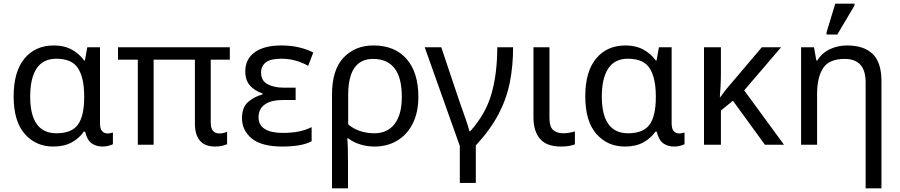

<svg xmlns="http://www.w3.org/2000/svg" viewBox="-20 -796 4949 1056"><path d="M273 10Q177 10 116 -59.5Q55 -129 55 -266Q55 -402 114.5 -474Q174 -546 277 -546Q333 -546 375 -523Q417 -500 443 -463H447L460 -536H530V-118Q530 -87 542 -74.5Q554 -62 571 -62Q579 -62 588 -64Q597 -66 601 -67V-3Q594 1 578 5.5Q562 10 545 10Q508 10 483.5 -8Q459 -26 448 -72H441Q416 -36 374.5 -13Q333 10 273 10ZM291 -63Q374 -63 408.5 -110.5Q443 -158 443 -261V-267Q443 -367 409.5 -420Q376 -473 290 -473Q217 -473 181.5 -419.5Q146 -366 146 -265Q146 -63 291 -63Z M1163 10Q1052 10 1052 -118V-468H825V0H738V-468H629V-536H1244V-468H1139V-124Q1139 -89 1152 -75.5Q1165 -62 1185 -62Q1199 -62 1210.5 -65Q1222 -68 1229 -72V-3Q1221 1 1203.5 5.5Q1186 10 1163 10Z M1534 10Q1418 10 1364.5 -34.5Q1311 -79 1311 -146Q1311 -206 1344.5 -235Q1378 -264 1424 -277V-282Q1381 -296 1355 -325.5Q1329 -355 1329 -403Q1329 -471 1381 -508.5Q1433 -546 1527 -546Q1583 -546 1628.5 -534.5Q1674 -523 1703 -507L1675 -434Q1643 -452 1606.5 -462.5Q1570 -473 1527 -473Q1467 -473 1441.5 -452.5Q1416 -432 1416 -397Q1416 -351 1452.5 -332.5Q1489 -314 1537 -314H1606V-246H1537Q1471 -246 1436.5 -221.5Q1402 -197 1402 -151Q1402 -108 1436.5 -86.5Q1471 -65 1534 -65Q1586 -65 1624.5 -73Q1663 -81 1694 -97V-19Q1663 -3 1622 3.5Q1581 10 1534 10Z M1806 240V-275Q1806 -412 1869.5 -479Q1933 -546 2034 -546Q2151 -546 2216 -472Q2281 -398 2281 -263Q2281 -178 2250 -116.5Q2219 -55 2164.5 -22.5Q2110 10 2040 10Q2000 10 1962 -1.5Q1924 -13 1895 -35H1890Q1892 -19 1893 17Q1894 53 1894 98V240ZM2039 -63Q2111 -63 2150.5 -114.5Q2190 -166 2190 -263Q2190 -370 2149.5 -421Q2109 -472 2032 -472Q1895 -472 1895 -274V-112Q1924 -87 1961.5 -75Q1999 -63 2039 -63Z M2509 210V7L2316 -536H2407L2504 -247Q2512 -223 2524 -190Q2536 -157 2546.5 -125.5Q2557 -94 2562 -74H2566Q2651 -168 2683 -279.5Q2715 -391 2715 -536H2802Q2802 -433 2784 -342.5Q2766 -252 2721.5 -167.5Q2677 -83 2597 4V210Z M3065 10Q2986 10 2950 -32.5Q2914 -75 2914 -150V-536H3002V-147Q3002 -98 3023 -80.5Q3044 -63 3076 -63Q3096 -63 3111.5 -66Q3127 -69 3142 -73V-2Q3129 3 3110 6.5Q3091 10 3065 10Z M3417 10Q3321 10 3260 -59.5Q3199 -129 3199 -266Q3199 -402 3258.5 -474Q3318 -546 3421 -546Q3477 -546 3519 -523Q3561 -500 3587 -463H3591L3604 -536H3674V-118Q3674 -87 3686 -74.5Q3698 -62 3715 -62Q3723 -62 3732 -64Q3741 -66 3745 -67V-3Q3738 1 3722 5.5Q3706 10 3689 10Q3652 10 3627.5 -8Q3603 -26 3592 -72H3585Q3560 -36 3518.5 -13Q3477 10 3417 10ZM3435 -63Q3518 -63 3552.5 -110.5Q3587 -158 3587 -261V-267Q3587 -367 3553.5 -420Q3520 -473 3434 -473Q3361 -473 3325.5 -419.5Q3290 -366 3290 -265Q3290 -63 3435 -63Z M4276 -536 4073 -299 4292 0H4187L4011 -242L3945 -188V0H3852V-536H3945V-397Q3945 -357 3943 -319Q3941 -281 3939 -261H3941Q3950 -274 3960.5 -287.5Q3971 -301 3980 -312L4170 -536Z M4741 240V-343Q4741 -472 4626 -472Q4541 -472 4507.5 -422Q4474 -372 4474 -278V0H4386V-536H4457L4470 -463H4475Q4501 -505 4544.5 -525.5Q4588 -546 4639 -546Q4731 -546 4779.5 -499.5Q4828 -453 4828 -349V240ZM4526 -606V-618L4574 -776H4680V-766L4585 -606Z"/></svg>

Font: Noto Sans Living
Style: Regular
Weight: 400
Designer: Monotype Design Team
Foundry: Monotype Imaging Inc.
Version: Version 2.013; ttfautohint (v1.8.4.7-5d5b)